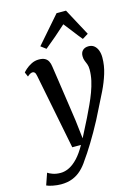

<svg xmlns="http://www.w3.org/2000/svg" viewBox="-195 -907 895 1239"><g transform="rotate(-15 252.0 -288.0)"><path d="M85.5 -465.5Q82 -484 76.2 -490.2Q70.5 -496.5 62.5 -496.5Q54.5 -496.5 46 -492Q37.5 -487.5 27 -478L14 -508Q18 -514 33.5 -528Q49 -542 72.2 -554Q95.5 -566 122.5 -566Q147.5 -566 162.5 -558Q177.5 -550 185.2 -535Q193 -520 195.5 -499Q202.5 -451.5 209.5 -404.5Q216.5 -357.5 223.2 -310.5Q230 -263.5 237 -216.2Q244 -169 250.5 -122.5L264.5 -1.5L325.5 -121.5Q344.5 -160.5 362 -198.2Q379.5 -236 393 -272.5Q406.5 -309 414.8 -345.5Q423 -382 423 -418.5Q423 -440.5 417.5 -454.8Q412 -469 406.5 -482Q401 -495 401 -513.5Q401 -538 415.5 -551.8Q430 -565.5 454.5 -565.5Q477 -565.5 492 -553.2Q507 -541 514.8 -520Q522.5 -499 522.5 -473Q522.5 -419 506 -366Q489.5 -313 465 -262.8Q440.5 -212.5 416.5 -166Q398.5 -128.5 379 -91.5Q359.5 -54.5 339.8 -20.2Q320 14 301.8 44Q283.5 74 267.5 98.2Q251.5 122.5 239 139.5Q217.5 173.5 191 198.2Q164.5 223 131 236.2Q97.5 249.5 54 249.5Q29.5 249.5 0.5 244Q-28.5 238.5 -41.5 231.5L-14.5 153.5Q-5.5 160.5 17.5 169Q40.5 177.5 71 177.5Q98.5 177.5 127.5 163.5Q156.5 149.5 185.8 118.5Q215 87.5 243 37H185ZM189 -619.5 154.5 -645.5 311 -825H374L471 -644.5L432 -620.5Q407 -650.5 383.5 -681.8Q360 -713 334.5 -744.5Q300 -713 263 -681.2Q226 -649.5 189 -619.5Z"/></g></svg>

Font: Merriweather 20pt Medium
Style: Italic
Weight: 500
Italic angle: -7.8°
Version: Version 2.101